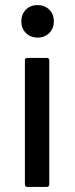

<svg xmlns="http://www.w3.org/2000/svg" viewBox="-20 -737 295 756"><path d="M64 -653Q64 -681 82 -699Q100 -717 128 -717Q156 -717 174 -699Q192 -681 192 -653Q192 -625 174 -607Q156 -589 128 -589Q100 -589 82 -607Q64 -625 64 -653ZM78 -11V-499Q78 -509 88 -509H164Q174 -509 174 -499V-11Q174 -1 164 -1H88Q78 -1 78 -11Z"/></svg>

Font: Amber EN Medium
Style: Regular
Weight: 500
Designer: Jeremy Tribby
Foundry: Tribby Type Co.
Version: Version 1.403 November 24, 2021